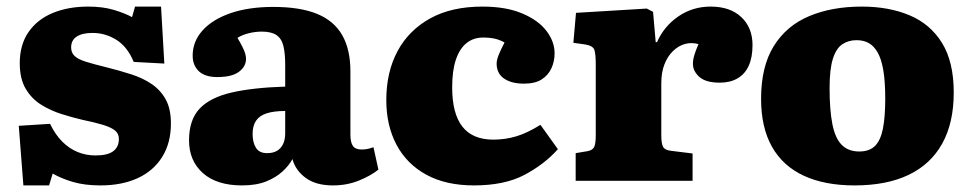

<svg xmlns="http://www.w3.org/2000/svg" viewBox="-20 -549 2947 583"><path d="M51 14 37 -167 132 -173Q148 -140 169 -119Q190 -98 215.5 -87.5Q241 -77 270 -77Q307 -77 324 -90Q341 -103 341 -127Q341 -143 329.5 -152.5Q318 -162 294 -169.5Q270 -177 231 -185Q201 -192 167.5 -202.5Q134 -213 105 -231Q76 -249 58 -279.5Q40 -310 40 -357Q40 -413 66.5 -451.5Q93 -490 140 -509.5Q187 -529 248 -529Q292 -529 325.5 -519Q359 -509 381 -497L390 -529H469L479 -356L386 -361Q367 -407 333.5 -428Q300 -449 261 -449Q230 -449 213 -438Q196 -427 196 -405Q196 -389 206.5 -379Q217 -369 241 -361.5Q265 -354 302 -345Q342 -335 378 -323.5Q414 -312 441 -293.5Q468 -275 483.5 -246.5Q499 -218 499 -174Q499 -115 472.5 -72.5Q446 -30 398 -8Q350 14 285 14Q237 14 201.5 3.5Q166 -7 140 -22L129 14Z M715 14Q638 14 596 -23.5Q554 -61 554 -123Q554 -185 586 -219Q618 -253 683 -268Q748 -283 846 -286V-352Q846 -387 840.5 -409.5Q835 -432 819.5 -442.5Q804 -453 775 -453Q755 -453 735 -448Q715 -443 701 -434Q710 -419 716 -407Q722 -395 724.5 -386.5Q727 -378 727 -370Q727 -347 705.5 -331Q684 -315 640 -315Q602 -315 583.5 -333Q565 -351 565 -380Q565 -423 595 -456.5Q625 -490 680 -509Q735 -528 810 -528Q891 -528 942.5 -507Q994 -486 1019 -442.5Q1044 -399 1044 -332V-140Q1044 -117 1051.5 -106Q1059 -95 1078 -95Q1088 -95 1097 -97Q1106 -99 1114 -102L1129 -34Q1107 -16 1070.5 -1Q1034 14 991 14Q939 14 908 -9Q877 -32 868 -66Q858 -47 838 -28.5Q818 -10 788 2Q758 14 715 14ZM791 -84Q809 -84 821 -91Q833 -98 839.5 -111.5Q846 -125 846 -144V-212Q812 -212 790 -205Q768 -198 757.5 -182.5Q747 -167 747 -142Q747 -117 757 -100.5Q767 -84 791 -84Z M1419 14Q1334 14 1274.5 -18.5Q1215 -51 1184 -109.5Q1153 -168 1153 -245Q1153 -330 1187 -393.5Q1221 -457 1286 -493Q1351 -529 1445 -529Q1516 -529 1565 -508.5Q1614 -488 1639 -455.5Q1664 -423 1664 -387Q1664 -363 1654.5 -342Q1645 -321 1625 -308Q1605 -295 1571 -295Q1533 -295 1510.5 -310.5Q1488 -326 1488 -356Q1488 -366 1493.5 -380.5Q1499 -395 1512 -420Q1498 -428 1482.5 -431.5Q1467 -435 1447 -435Q1418 -435 1397 -418.5Q1376 -402 1364.5 -368.5Q1353 -335 1353 -284Q1353 -204 1384 -164.5Q1415 -125 1478 -125Q1514 -125 1547.5 -135Q1581 -145 1621 -170L1674 -96Q1633 -50 1572.5 -18Q1512 14 1419 14Z M1728 0V-84L1764 -90Q1780 -93 1784.5 -103.5Q1789 -114 1789 -139V-352Q1789 -384 1785 -397Q1781 -410 1757 -414L1721 -419L1729 -510L1944 -523L1963 -513L1971 -421H1975Q1996 -469 2039.5 -499Q2083 -529 2138 -529Q2197 -529 2231 -497Q2265 -465 2265 -412Q2265 -375 2253.5 -349.5Q2242 -324 2219.5 -311Q2197 -298 2166 -298Q2123 -298 2103.5 -315.5Q2084 -333 2084 -355Q2084 -363 2085.5 -370.5Q2087 -378 2090.5 -388.5Q2094 -399 2101 -415Q2080 -421 2060 -415.5Q2040 -410 2023.5 -394Q2007 -378 1997.5 -353.5Q1988 -329 1988 -296V-138Q1988 -113 1993.5 -103Q1999 -93 2018 -91L2083 -83V0Z M2575 14Q2484 14 2420.5 -15.5Q2357 -45 2324 -103.5Q2291 -162 2291 -249Q2291 -347 2329.5 -409Q2368 -471 2437 -500Q2506 -529 2597 -529Q2679 -529 2742 -502.5Q2805 -476 2840.5 -418.5Q2876 -361 2876 -268Q2876 -176 2841 -113Q2806 -50 2739 -18Q2672 14 2575 14ZM2589 -89Q2620 -89 2637 -106Q2654 -123 2661 -158.5Q2668 -194 2668 -250Q2668 -302 2662 -336.5Q2656 -371 2644.5 -390.5Q2633 -410 2617.5 -418.5Q2602 -427 2581 -427Q2556 -427 2537.5 -414.5Q2519 -402 2509 -370.5Q2499 -339 2499 -282Q2499 -215 2507.5 -172Q2516 -129 2536 -109Q2556 -89 2589 -89Z"/></svg>

Font: Literata ExtraBold
Style: Regular
Weight: 800
Designer: Latin by Veronika Burian and Jose Scaglione. Greek by Irene Vlachou. Cyrillic by Vera Evstafieva.
Foundry: TypeTogether
Version: Version 3.103;gftools[0.9.29]